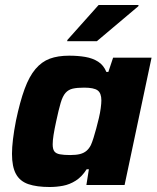

<svg xmlns="http://www.w3.org/2000/svg" viewBox="-20 -741 629 769"><path d="M179 8Q127 8 93.5 -3.5Q60 -15 44 -44Q28 -73 28 -125Q28 -150 32 -183.5Q36 -217 44 -258Q60 -334 78.5 -384.5Q97 -435 122 -464.5Q147 -494 179.5 -506Q212 -518 257 -518Q292 -518 321.5 -513Q351 -508 373 -494Q395 -480 406 -453H414L433 -510H587L479 0H326L336 -63H327Q308 -33 283.5 -17.5Q259 -2 232.5 3Q206 8 179 8ZM261 -120Q285 -120 300.5 -124Q316 -128 326.5 -137Q337 -146 344 -160Q349 -171 354.5 -188.5Q360 -206 365.5 -226.5Q371 -247 376 -268Q381 -289 383.5 -308Q386 -327 386 -339Q386 -368 371 -379Q356 -390 317 -390Q289 -390 271.5 -386Q254 -382 242.5 -369Q231 -356 223 -329Q215 -302 205 -255Q198 -223 194.5 -200.5Q191 -178 191 -163Q191 -144 197.5 -135Q204 -126 220 -123Q236 -120 261 -120ZM249 -576 250 -581 375 -721H535L534 -716L368 -576Z"/></svg>

Font: Saira Thin
Style: Bold Italic
Weight: 700
Italic angle: -12°
Version: Version 1.101